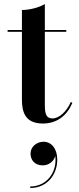

<svg xmlns="http://www.w3.org/2000/svg" viewBox="-20 -610 394 959"><path d="M341.5 -96.5 333.5 -100.5C313 -53.5 276 -18.5 242.5 -18.5C215 -18.5 204 -34 204 -84V-451H311V-460H204V-590C176.5 -572.5 127 -560 89.5 -560V-460H18V-451H89.5V-113.5C89.5 -51 105 7 194.5 7C266.5 7 316.5 -35.5 341.5 -96.5ZM132.5 157C132.5 189.5 153.5 216 194 216C225.5 216 251 193 256 168C267 250.5 212.5 321.5 131 321.5V329C216 329 266 261.5 266 187.5C266 131 235.5 98 198 98C161.5 98 132.5 124.5 132.5 157Z"/></svg>

Font: Bodoni* 24pt Medium
Style: Regular
Weight: 500
Version: Version 2.3